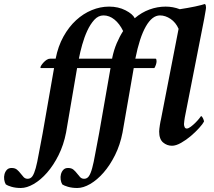

<svg xmlns="http://www.w3.org/2000/svg" viewBox="-162 -720 1067 959"><path d="M398 -427 399 -433Q407 -471 421 -504Q435 -537 453 -565Q435 -602 409.5 -622.5Q384 -643 355 -643Q329 -643 309 -621Q289 -599 274 -566.5Q259 -534 248.5 -496.5Q238 -459 232 -427ZM383 -687Q429 -687 465 -668.5Q501 -650 511 -629Q545 -658 584.5 -672.5Q624 -687 665 -687Q702 -687 736 -674Q756 -677 775.5 -680.5Q795 -684 812 -687.5Q829 -691 842 -694.5Q855 -698 861 -700Q865 -698 866 -692Q867 -686 867 -681Q867 -678 865.5 -669.5Q864 -661 862 -649.5Q860 -638 858 -626.5Q856 -615 854 -606L761 -133Q760 -128 758.5 -116Q757 -104 757 -100Q757 -93 760 -85.5Q763 -78 771 -78Q779 -78 791 -87Q803 -96 814 -107Q825 -118 833 -128Q841 -138 842 -140Q847 -140 852 -129Q857 -118 857 -113Q851 -101 832.5 -80.5Q814 -60 791 -40.5Q768 -21 742.5 -6.5Q717 8 697 8Q672 8 652.5 -8.5Q633 -25 633 -63Q633 -68 634 -77Q635 -86 636.5 -95.5Q638 -105 639.5 -113Q641 -121 642 -124L730 -576Q716 -608 690 -625.5Q664 -643 637 -643Q598 -643 566.5 -588Q535 -533 514 -427H615Q618 -427 619 -422.5Q620 -418 620 -414Q620 -406 616.5 -396Q613 -386 609 -380H506L450 -58Q438 4 412.5 55Q387 106 355 142.5Q323 179 288.5 199Q254 219 224 219Q198 219 177.5 213Q157 207 149 201Q143 191 141 177Q139 163 142.5 150Q146 137 154.5 128Q163 119 178 119Q195 119 205 127.5Q215 136 222.5 146Q230 156 238 164.5Q246 173 258 173Q273 173 282 160Q291 147 298.5 119.5Q306 92 313.5 49Q321 6 333 -54L390 -380H223Q223 -378 222.5 -377Q222 -376 222 -374L168 -58Q156 4 130.5 55Q105 106 73 142.5Q41 179 6.5 199Q-28 219 -58 219Q-84 219 -104.5 213Q-125 207 -133 201Q-139 191 -141 177Q-143 163 -139.5 150Q-136 137 -127.5 128Q-119 119 -104 119Q-87 119 -77 127.5Q-67 136 -59.5 146Q-52 156 -44 164.5Q-36 173 -24 173Q-9 173 0 160Q9 147 16.5 119.5Q24 92 31.5 49Q39 6 51 -54L108 -380H42Q40 -380 40 -383Q40 -387 44.5 -394Q49 -401 56 -408.5Q63 -416 71.5 -421.5Q80 -427 89 -427H116Q128 -489 155 -537.5Q182 -586 218 -619Q254 -652 296.5 -669.5Q339 -687 383 -687Z"/></svg>

Font: Vermiglione
Style: Bold Italic
Weight: 700
Italic angle: -11°
Version: Version 1.000